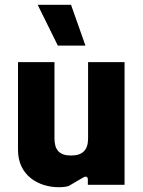

<svg xmlns="http://www.w3.org/2000/svg" viewBox="-20 -770 597 800"><path d="M224 10C240 10 253 9 266 5L326 -30C339 -38 346 -33 346 -22V0H499V-511H347V-193C347 -146 325 -122 276 -122C227 -122 207 -146 207 -193V-511H55V-145C55 -37 143 10 224 10ZM336 -580 276 -750H137L221 -580Z"/></svg>

Font: Finlandica
Style: Bold
Weight: 700
Designer: Niklas Ekholm, Juho Hiilivirta, Jaakko Suomalainen
Foundry: Helsinki Type Studio
Version: Version 2.000;Glyphs 3.2 (3202)